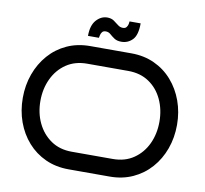

<svg xmlns="http://www.w3.org/2000/svg" viewBox="-92 -974 1147 1074"><g transform="rotate(10 482.0 -437.0)"><path d="M920 -350Q920 -277 897 -213.5Q874 -150 831.5 -102Q789 -54 730 -27Q671 0 599 0H366Q293 0 234 -27Q175 -54 132.5 -102Q90 -150 67 -213.5Q44 -277 44 -350Q44 -422 67 -485.5Q90 -549 132.5 -597.5Q175 -646 234 -673Q293 -700 366 -700H599Q671 -700 730 -673Q789 -646 831.5 -597.5Q874 -549 897 -485.5Q920 -422 920 -350ZM820 -350Q820 -419 793.5 -476Q767 -533 717.5 -566.5Q668 -600 599 -600H366Q297 -600 247.5 -566.5Q198 -533 171 -476Q144 -419 144 -350Q144 -281 171 -224.5Q198 -168 247.5 -134Q297 -100 366 -100H599Q668 -100 717.5 -134Q767 -168 793.5 -224.5Q820 -281 820 -350ZM621 -874Q621 -807 595 -780.5Q569 -754 532 -754Q507 -754 491.5 -764.5Q476 -775 464.5 -785.5Q453 -796 437 -796Q423 -796 416.5 -787.5Q410 -779 408 -769Q406 -759 405 -754H343Q343 -814 370 -844Q397 -874 432 -874Q455 -874 470 -863.5Q485 -853 498 -842.5Q511 -832 527 -832Q541 -832 547.5 -840.5Q554 -849 556 -859Q558 -869 558 -874Z"/></g></svg>

Font: Bruno Ace SC
Style: Regular
Weight: 400
Version: Version 1.100; ttfautohint (v1.8.4.7-5d5b);gftools[0.9.27]